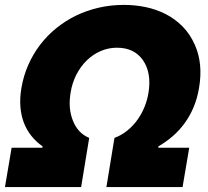

<svg xmlns="http://www.w3.org/2000/svg" viewBox="-30 -757 840 777"><path d="M17 -159.1H142V-164.8Q116.5 -182.9 97.3 -206.7Q78.1 -230.5 66.8 -259.9Q55.4 -289.4 52.6 -324.9Q49.7 -360.4 56.8 -402Q65.3 -451 84.7 -494.9Q104 -538.7 132.6 -576Q161.2 -613.3 198 -643.1Q234.7 -672.9 277.9 -693.9Q321 -714.8 370 -726Q419 -737.2 471.6 -737.2Q516.7 -737.2 559.8 -728.2Q603 -719.1 640.8 -699.8Q678.6 -680.4 709 -649.7Q739.3 -619 758.5 -575.6Q792.3 -500 775.6 -402Q768.8 -360.4 754.3 -325.1Q739.7 -289.8 718.4 -260.1Q697.1 -230.5 669.9 -206.7Q642.8 -182.9 610.8 -164.8V-159.1H735.8L708.8 0H400.6L433.2 -198.9Q461.6 -209.5 485.1 -228.5Q508.5 -247.5 526.1 -272Q543.7 -296.5 555 -324.8Q566.4 -353 571 -382.1Q583.8 -462 548.7 -513.1Q513.5 -563.9 443.2 -563.9Q408.7 -563.9 377.5 -550.4Q346.2 -536.9 321.4 -512.8Q296.5 -488.6 279.3 -455.3Q262.1 -421.9 255.7 -382.1Q250.4 -349.8 252.7 -321.7Q255 -293.7 265.3 -268.1Q285.2 -218 331 -198.9L298.3 0H-9.9Z"/></svg>

Font: Inter P Black
Style: Italic
Weight: 900
Italic angle: -9.40001°
Designer: Rasmus Andersson
Foundry: rsms
Version: Version 3.018;git-588b23468